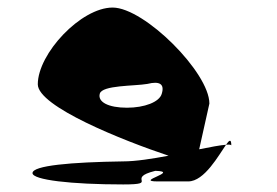

<svg xmlns="http://www.w3.org/2000/svg" viewBox="-20 -732 733 508"><path d="M66 -274C66 -256 168 -244 306 -244C404 -244 310 -260 391 -280C458 -278 334 -252 397 -252H478C521 -252 559 -322 578 -349C563 -348 537 -343 507 -337L534 -458C534 -540 362 -712 278 -712C194 -712 80 -590 80 -509C80 -450 306 -360 426 -320C383 -312 339 -305 306 -305C168 -303 66 -294 66 -274ZM244 -484C250 -507 336 -504 370 -510C402 -518 416 -510 408 -484C402 -462 362 -447 316 -447C267 -447 238 -462 244 -484ZM578 -349C587 -350 592 -349 592 -347C592 -365 587 -362 578 -349Z"/></svg>

Font: Ampere
Style: Regular
Weight: 400
Version: Version 1